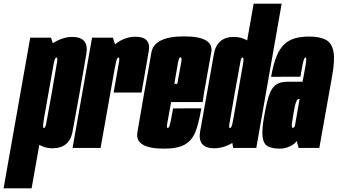

<svg xmlns="http://www.w3.org/2000/svg" viewBox="-102 -805 1838 1045"><path d="M-82.5 220H70L201.5 -522L175.5 -600H62.5ZM183.5 2Q277 2 293.2 -91Q309.5 -184 331.5 -301Q351.5 -418 367.8 -511Q384 -604 290.5 -604Q237.5 -604 182.5 -567.8Q127.5 -531.5 111.5 -441L177.5 -387.5Q187 -445.5 192.5 -468.8Q198 -492 205 -492Q213 -492 208.2 -465.2Q203.5 -438.5 180 -301Q154.5 -160 149.8 -134Q145 -108 137 -108Q130.5 -108 133.2 -131.2Q136 -154.5 146.5 -216L62.5 -159.5Q45 -69 87.8 -33.5Q130.5 2 183.5 2Z M516.5 -301.5H668.5Q693.5 -447.5 707.5 -526.2Q721.5 -605 634.5 -605Q579.5 -605 530 -568.5Q480.5 -532 462.5 -428L520.5 -423Q524.5 -445.5 529.8 -468.8Q535 -492 542.5 -492Q550.5 -492 545.5 -466Q540.5 -440 516.5 -301.5ZM293 0H445.5L538 -520.5L512.5 -600H399Z M791 4 811 -108.5Q803.5 -108.5 809 -137.5Q813.5 -165 839 -303Q862.5 -437.5 867 -466Q872.5 -493 880 -493Q889.5 -493 884.5 -466Q879.5 -440.5 863 -349H834L816.5 -249.5H1001Q1005.5 -275.5 1009 -303Q1033 -434.5 1048 -521Q1062.5 -607 900 -607Q738 -607 722 -519.5Q707.5 -433.5 683.5 -303.5Q662 -177 646 -86Q629.5 4 791 4ZM811 -108.5 791 4Q865 4 903.5 -18Q940.5 -39 959.5 -82Q977.5 -123.5 994 -215.5L840 -215Q833 -179 828.5 -152Q822.5 -126 820 -117.5Q815.5 -108.5 811 -108.5Z M1167 0H1293L1431 -785H1278.5L1154 -78ZM1064 2Q1118.5 2 1173.2 -33.5Q1228 -69 1244.5 -159.5L1179 -216Q1168 -156 1162.8 -132Q1157.5 -108 1150 -108Q1142 -108 1147.2 -134.8Q1152.5 -161.5 1176 -301Q1201.5 -438.5 1205.8 -465.2Q1210 -492 1217.5 -492Q1225.5 -492 1222.5 -468.8Q1219.5 -445.5 1209.5 -387.5L1293.5 -441Q1310 -531.5 1267.8 -567.8Q1225.5 -604 1171 -604Q1079 -604 1062.2 -511.2Q1045.5 -418.5 1025 -301Q1004 -184.5 987.5 -91.2Q971 2 1064 2Z M1421 4Q1437.5 4 1452.2 0Q1467 -4 1479.5 -10.2Q1492 -16.5 1500.5 -23.8Q1509 -31 1512.5 -38L1523.5 0H1636L1705.5 -390Q1722 -480 1712.5 -526.2Q1703 -572.5 1669.8 -589.2Q1636.5 -606 1581 -606Q1538.5 -606 1505.2 -597Q1472 -588 1446.5 -565Q1421 -542 1403.2 -498.8Q1385.5 -455.5 1373.5 -387L1533 -387.5Q1540.5 -433 1545.2 -455.5Q1550 -478 1553.8 -485.2Q1557.5 -492.5 1560.5 -492.5Q1564 -492.5 1564.8 -484.8Q1565.5 -477 1562 -454.2Q1558.5 -431.5 1550 -387.5L1544.5 -360H1461Q1440 -360 1422.8 -355Q1405.5 -350 1392.8 -338Q1380 -326 1370.2 -305.5Q1360.5 -285 1352.8 -253.8Q1345 -222.5 1337 -179.5Q1322 -99 1327.2 -59.8Q1332.5 -20.5 1356.5 -8.2Q1380.5 4 1421 4ZM1492 -109Q1488.5 -109 1486.8 -114.2Q1485 -119.5 1487.2 -136.2Q1489.5 -153 1495.5 -188Q1500 -215 1504 -231Q1508 -247 1511.5 -254.2Q1515 -261.5 1517.8 -263.8Q1520.5 -266 1523.5 -266H1528.5L1503 -119Q1501.5 -116 1499.5 -113.8Q1497.5 -111.5 1495.8 -110.2Q1494 -109 1492 -109Z"/></svg>

Font: Anybody UltraCondensed ExtraBold
Style: Italic
Weight: 800
Width: 1
Italic angle: -10°
Version: Version 1.113;gftools[0.9.25]